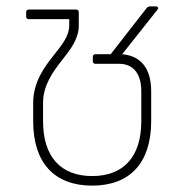

<svg xmlns="http://www.w3.org/2000/svg" viewBox="-20 -572 584 602"><path d="M451 -552C447 -552 442 -550 440 -547L327 -402H279C274 -402 271 -399 271 -394V-380C271 -375 274 -372 279 -372H353C398 -372 423 -341 423 -286V-192C423 -81 368 -20 269 -20C170 -20 115 -81 115 -192V-249C115 -305 146 -347 175 -384C202 -418 227 -451 227 -492V-534C227 -539 224 -542 219 -542H70C65 -542 62 -539 62 -534V-520C62 -515 65 -512 70 -512H197V-492C197 -460 175 -432 151 -402C120 -363 84 -316 84 -249V-192C84 -62 150 10 269 10C388 10 454 -62 454 -192V-286C454 -357 422 -397 363 -402L474 -542C478 -547 475 -552 469 -552Z"/></svg>

Font: LINE Seed Sans TH Thin
Style: Regular
Weight: 250
Designer: Dalton Maag Ltd | Thai characters by Cadson Demak Co.,Ltd.
Foundry: Dalton Maag Ltd
Version: Version 1.003